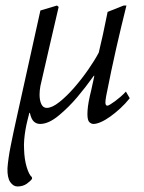

<svg xmlns="http://www.w3.org/2000/svg" viewBox="-20 -437 519 694"><path d="M449 -82Q433 -62 415 -45.5Q397 -29 379 -16Q361 -3 345 4Q329 11 318 11Q310 11 303 4.5Q296 -2 296 -25Q296 -37 298 -53Q300 -69 305 -91Q308 -103 310 -112Q312 -121 313.5 -128.5Q315 -136 317 -144Q319 -152 321 -163H319Q289 -121 258.5 -85Q228 -49 193 -20Q156 11 125 11Q112 11 102.5 2.5Q93 -6 88 -29H86Q83 -17 79 -1Q75 15 72 32.5Q69 50 67.5 68Q66 86 67 102Q68 139 76.5 167Q85 195 95 203L96 209Q91 217 77 227Q63 237 43 237Q28 237 17 221Q6 205 7 171Q8 156 11 134.5Q14 113 19 88.5Q24 64 29.5 37.5Q35 11 41 -15L126 -399L186 -417L192 -412Q175 -338 158 -265.5Q141 -193 126 -126Q123 -109 123 -95Q123 -74 129.5 -60.5Q136 -47 149 -47Q168 -47 194.5 -68Q221 -89 248 -120Q275 -151 299 -185.5Q323 -220 337 -247Q344 -276 352 -312Q360 -348 369 -394L427 -417H437Q418 -341 400 -262Q382 -183 364 -91Q361 -74 361 -67Q361 -55 368 -55Q371 -55 378.5 -59.5Q386 -64 395.5 -71Q405 -78 415.5 -87Q426 -96 435 -106Z"/></svg>

Font: Lucien Schoenschriftv CAT
Style: Regular
Weight: 400
Designer: Lucian Bernhard 1928
Foundry: CAT-Fonts Peter Wiegel
Version: Version 1.000